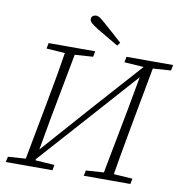

<svg xmlns="http://www.w3.org/2000/svg" viewBox="-92 -952 993 1039"><g transform="rotate(10 404.5 -432.5)"><path d="M8 0 15 -30 133 -38H149L270 -30L265 0ZM105 0 173 -362Q188 -440 201.5 -518Q215 -596 227 -674H282L207 -276L158 0ZM119 -643 125 -674H381L375 -643L257 -635H240ZM437 0 443 -30 561 -38H578L699 -30L693 0ZM534 0 610 -398 660 -674H711L644 -312Q630 -234 616 -156Q602 -78 590 0ZM547 -643 553 -674H809L803 -643L686 -635H669ZM144 -19V-75H155L415 -369L677 -662L678 -606H668L406 -312ZM506 -743 493 -725Q463 -742 433 -760Q403 -778 374 -795Q348 -811 337.5 -821Q327 -831 327 -842Q327 -853 334.5 -859Q342 -865 353 -865Q363 -865 374 -858Q385 -851 406 -832Q430 -811 455.5 -788.5Q481 -766 506 -743Z"/></g></svg>

Font: Source Serif 4 18pt Light
Style: Italic
Weight: 300
Italic angle: -12°
Designer: Frank Grießhammer
Foundry: Adobe Systems Incorporated
Version: Version 4.004;hotconv 1.0.116;makeotfexe 2.5.65601